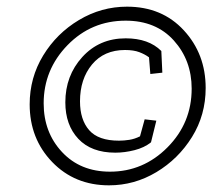

<svg xmlns="http://www.w3.org/2000/svg" viewBox="-20 -549 652 576"><path d="M597 -285Q597 -204 556 -138Q515 -72 449 -32.5Q383 7 307 7Q204 7 136.5 -63Q69 -133 69 -236Q69 -316 109.5 -382.5Q150 -449 217 -489Q284 -529 361 -529Q466 -529 531.5 -458Q597 -387 597 -285ZM555 -283Q555 -368 501.5 -427.5Q448 -487 357 -487Q254 -487 182.5 -413.5Q111 -340 111 -239Q111 -152 166 -93Q221 -34 310 -34Q410 -34 482.5 -107Q555 -180 555 -283ZM433 -122Q413 -106 383.5 -98.5Q354 -91 326 -91Q254 -91 215 -132.5Q176 -174 176 -242Q176 -322 227 -378Q278 -434 357 -434Q426 -434 464 -396L467 -331L431 -327L427 -377Q415 -386 398 -392.5Q381 -399 355 -399Q292 -399 256 -355.5Q220 -312 220 -245Q220 -190 247.5 -158.5Q275 -127 337 -127Q352 -127 368 -129.5Q384 -132 400 -140L414 -191L449 -187Z"/></svg>

Font: Zilla Slab
Style: Italic
Weight: 400
Italic angle: -6°
Designer: Typotheque.com
Foundry: Typotheque type foundry
Version: Version 1.1; 2017; ttfautohint (v1.6)